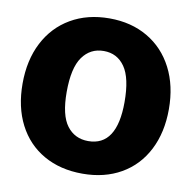

<svg xmlns="http://www.w3.org/2000/svg" viewBox="-84 -835 925 928"><g transform="rotate(10 379.0 -371.0)"><path d="M380 -752Q487 -752 568 -704.5Q649 -657 693.5 -570.5Q738 -484 738 -369Q738 -255 694 -169Q650 -83 569 -36.5Q488 10 380 10Q271 10 189.5 -36.5Q108 -83 64 -168.5Q20 -254 20 -369Q20 -484 64.5 -570.5Q109 -657 190.5 -704.5Q272 -752 380 -752ZM521 -366Q521 -484 483.5 -538Q446 -592 380 -592Q314 -592 275.5 -538Q237 -484 237 -366Q237 -252 275.5 -201Q314 -150 380 -150Q521 -150 521 -366Z"/></g></svg>

Font: Morrison Black
Style: Regular
Weight: 900
Designer: Pablo Impallari, Rodrigo Fuenzalida (Modified by Dan O. Williams)
Version: Version 0.03;June 6, 2019;FontCreator 11.5.0.2425 64-bit; tt